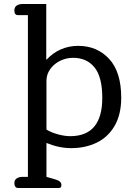

<svg xmlns="http://www.w3.org/2000/svg" viewBox="-20 -730 664 963"><path d="M71 213Q62 213 57 206.5Q52 200 52 189Q52 173 63.5 165Q75 157 95 157H120V-654H71Q52 -654 52 -677Q52 -694 63.5 -702Q75 -710 95 -710H212V-432L214 -431Q244 -464 284.5 -482Q325 -500 372 -500Q467 -500 527.5 -434.5Q588 -369 588 -240Q588 -156 555 -99Q522 -42 465 -14.5Q408 13 337 13Q276 13 213 -13V157L258 170Q274 175 281 181.5Q288 188 288 199Q288 213 275 213ZM493 -239Q493 -344 454 -392Q415 -440 347 -440Q312 -440 281.5 -425Q251 -410 232 -383.5Q213 -357 213 -325V-80Q238 -65 271.5 -56Q305 -47 332 -47Q493 -47 493 -239Z"/></svg>

Font: Maitree Medium
Style: Regular
Weight: 500
Designer: CadsonDemak Team
Foundry: CadsonDemak
Version: Version 1.010